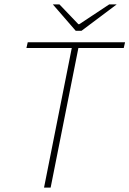

<svg xmlns="http://www.w3.org/2000/svg" viewBox="-20 -852 588 872"><path d="M180 0 306 -634H100L106 -660H548L542 -634H336L210 0ZM324 -712 220 -832H250L336 -742H340L476 -832H510L350 -712Z"/></svg>

Font: Source Sans 3
Style: Italic
Weight: 200
Italic angle: -11°
Designer: Paul D. Hunt
Foundry: Adobe
Version: Version 3.046;hotconv 1.0.118;makeotfexe 2.5.65603